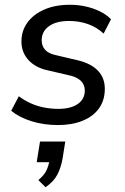

<svg xmlns="http://www.w3.org/2000/svg" viewBox="-20 -516 523 806"><path d="M224 9Q164 9 112.5 -7Q61 -23 27 -51L59 -112Q83 -94 110 -82Q137 -70 166 -64.5Q195 -59 225 -59Q277 -59 306.5 -79.5Q336 -100 336 -136Q336 -160 320 -176Q304 -192 274 -199L179 -221Q129 -232 99.5 -264Q70 -296 70 -342Q70 -386 94.5 -420.5Q119 -455 165 -475.5Q211 -496 274 -496Q307 -496 339 -489Q371 -482 399 -468.5Q427 -455 446 -435L415 -375Q386 -402 349 -415Q312 -428 270 -428Q216 -428 185.5 -406Q155 -384 155 -347Q155 -324 168.5 -308Q182 -292 212 -285L306 -263Q361 -250 390.5 -220Q420 -190 420 -143Q420 -95 395.5 -61Q371 -27 326.5 -9Q282 9 224 9ZM171 270 141 240Q166 219 175 199.5Q184 180 189 153L208 165H134L148 78H254L243 148Q236 188 220.5 217.5Q205 247 171 270Z"/></svg>

Font: Nunito Sans 12pt Medium
Style: Italic
Weight: 500
Italic angle: -9°
Designer: Vernon Adams
Foundry: Vernon Adams
Version: Version 3.101;gftools[0.9.27]